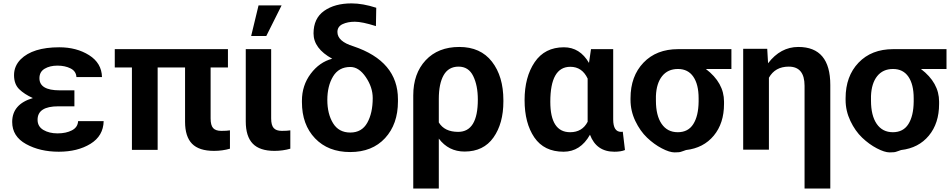

<svg xmlns="http://www.w3.org/2000/svg" viewBox="-20 -842 5529 1115"><path d="M50.8 -133.8Q50.8 -237.3 170.9 -272.5Q121.1 -294.9 91.3 -324.2Q61.5 -353.5 61.5 -405.8Q61.5 -458 99.6 -497.1Q169.9 -567.4 324.2 -567.4Q424.8 -567.4 497.6 -521.5Q570.3 -475.6 572.3 -394.5H423.8Q421.9 -428.7 389.6 -444.8Q357.4 -460.9 313.5 -460.9Q269.5 -460.9 239.3 -442.9Q209 -424.8 209 -387.7Q209 -317.4 326.2 -317.4H412.1V-224.6H318.4Q198.2 -224.6 198.2 -146.5Q198.2 -107.4 231.9 -87.4Q265.6 -67.4 314.5 -67.4Q363.3 -67.4 397.5 -85Q431.6 -102.5 433.6 -138.7H582Q580.1 -52.7 505.4 -6.8Q430.7 39.1 321.3 39.1Q211.9 39.1 131.3 -5.4Q50.8 -49.8 50.8 -133.8Z M646.5 -450.2V-556.6H1303.7V-450.2H1203.1V-154.3Q1203.1 -114.3 1217.8 -98.1Q1232.4 -82 1265.1 -82Q1297.9 -82 1315.4 -85V21.5Q1271.5 34.2 1222.7 34.2Q1135.7 34.2 1095.2 -7.3Q1054.7 -48.8 1054.7 -134.8V-450.2H895.5V28.3H746.1V-450.2Z M1407.2 -136.7V-556.6H1554.7V-154.3Q1554.7 -115.2 1569.3 -98.6Q1584 -82 1616.2 -82Q1648.4 -82 1666 -85V21.5Q1622.1 34.2 1574.2 34.2Q1488.3 34.2 1447.8 -7.8Q1407.2 -49.8 1407.2 -136.7ZM1438.5 -632.8 1481.4 -810.5H1615.2L1526.4 -632.8Z M1733.4 -249V-256.8Q1733.4 -345.7 1784.2 -413.6Q1835 -481.4 1909.2 -501Q1800.8 -560.5 1800.8 -647.9Q1800.8 -735.4 1862.3 -778.8Q1923.8 -822.3 2021.5 -822.3Q2086.9 -822.3 2165 -796.9L2163.1 -690.4Q2083 -715.8 2041 -715.8Q1999 -715.8 1969.2 -701.7Q1939.5 -687.5 1939.5 -656.2Q1939.5 -601.6 2032.2 -573.2Q2291 -486.3 2291 -265.6V-252.9Q2291 -121.1 2216.3 -40Q2141.6 41 2013.7 41Q1885.7 41 1809.6 -38.6Q1733.4 -118.2 1733.4 -249ZM2144.5 -272.5Q2144.5 -335 2104.5 -394Q2064.5 -453.1 2014.6 -453.1Q1947.3 -453.1 1914.1 -397.9Q1880.9 -342.8 1880.9 -261.7Q1880.9 -180.7 1914.1 -126.5Q1947.3 -72.3 2014.2 -72.3Q2081.1 -72.3 2112.8 -128.9Q2144.5 -185.5 2144.5 -272.5Z M2379.9 252.9V-288.1Q2379.9 -415 2452.1 -492.2Q2524.4 -569.3 2647.5 -569.3Q2770.5 -569.3 2836.9 -483.9Q2903.3 -398.4 2903.3 -259.8V-252.9Q2903.3 -125 2845.7 -43.5Q2788.1 38.1 2677.7 38.1Q2585 38.1 2528.3 -37.1V252.9ZM2528.3 -130.9Q2561.5 -76.2 2640.6 -76.2Q2754.9 -76.2 2754.9 -263.7Q2754.9 -345.7 2728 -400.4Q2701.2 -455.1 2643.1 -455.1Q2585 -455.1 2556.6 -405.8Q2528.3 -356.4 2528.3 -267.6Z M3254.9 -567.4Q3347.7 -567.4 3400.4 -476.6L3412.1 -556.6H3541V-148.4Q3541 -76.2 3586.9 -76.2Q3594.7 -76.2 3596.7 -77.1L3609.4 29.3Q3585.9 39.1 3547.9 39.1Q3443.4 39.1 3406.2 -59.6Q3350.6 39.1 3252.9 39.1Q3139.6 39.1 3083 -43.9Q3026.4 -127 3026.4 -260.7Q3026.4 -394.5 3085 -481Q3143.6 -567.4 3254.9 -567.4ZM3175.8 -251Q3175.8 -74.2 3291 -74.2Q3361.3 -74.2 3392.6 -134.8V-385.7Q3360.4 -454.1 3292 -454.1Q3175.8 -454.1 3175.8 -251Z M3641.6 -261.7V-271.5Q3641.6 -399.4 3716.8 -478Q3792 -556.6 3918 -556.6H4227.5V-441.4H4079.1Q4184.6 -361.3 4184.6 -252V-238.3Q4184.6 -126 4125 -54.2Q4065.4 17.6 3963.9 29.3Q3955.1 32.2 3947.3 35.2L3935.5 39.1Q3926.8 43 3897.5 43Q3868.2 43 3823.2 19.5Q3778.3 -3.9 3737.8 -42.5Q3697.3 -81.1 3669.4 -139.6Q3641.6 -198.2 3641.6 -261.7ZM3789.1 -257.8Q3789.1 -170.9 3822.3 -122.6Q3855.5 -74.2 3916 -74.2Q3976.6 -74.2 4006.3 -121.6Q4036.1 -168.9 4037.1 -252V-271.5Q4037.1 -351.6 4006.3 -396.5Q3975.6 -441.4 3917 -441.4Q3858.4 -441.4 3825.2 -399.9Q3792 -358.4 3789.1 -284.2Z M4295.9 27.3V-558.6H4435.5L4440.4 -474.6Q4512.7 -569.3 4616.2 -569.3Q4801.8 -569.3 4801.8 -348.6V252.9H4652.3V-343.8Q4652.3 -455.1 4560.5 -455.1Q4481.4 -455.1 4445.3 -390.6V27.3Z M4890.6 -261.7V-271.5Q4890.6 -399.4 4965.8 -478Q5041 -556.6 5167 -556.6H5476.6V-441.4H5328.1Q5433.6 -361.3 5433.6 -252V-238.3Q5433.6 -126 5374 -54.2Q5314.5 17.6 5212.9 29.3Q5204.1 32.2 5196.3 35.2L5184.6 39.1Q5175.8 43 5146.5 43Q5117.2 43 5072.3 19.5Q5027.3 -3.9 4986.8 -42.5Q4946.3 -81.1 4918.5 -139.6Q4890.6 -198.2 4890.6 -261.7ZM5038.1 -257.8Q5038.1 -170.9 5071.3 -122.6Q5104.5 -74.2 5165 -74.2Q5225.6 -74.2 5255.4 -121.6Q5285.2 -168.9 5286.1 -252V-271.5Q5286.1 -351.6 5255.4 -396.5Q5224.6 -441.4 5166 -441.4Q5107.4 -441.4 5074.2 -399.9Q5041 -358.4 5038.1 -284.2Z"/></svg>

Font: GenEi M Gothic v2 Bold
Style: Regular
Weight: 700
Version: Version 2.0